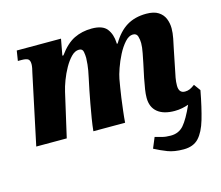

<svg xmlns="http://www.w3.org/2000/svg" viewBox="-107 -688 1213 1052"><g transform="rotate(-15 499.5 -161.5)"><path d="M818 8Q755 8 721 -20Q687 -48 687 -101Q687 -122 691 -148Q695 -174 702 -210L719 -290Q723 -310 729.5 -343Q736 -376 736 -399Q736 -418 730.5 -437Q725 -456 704 -456Q681 -456 658.5 -431Q636 -406 617.5 -370Q599 -334 586.5 -298Q574 -262 570 -240L562 -193Q558 -171 553.5 -137Q549 -103 544.5 -66Q540 -29 538 0H358Q361 -31 367.5 -71Q374 -111 381.5 -151.5Q389 -192 395 -222L409 -289Q419 -334 421.5 -361.5Q424 -389 424 -398Q424 -415 420.5 -433.5Q417 -452 397 -452Q374 -452 353 -430.5Q332 -409 314 -377Q296 -345 283 -310.5Q270 -276 264 -249L207 0H34L118 -396Q121 -407 123.5 -420.5Q126 -434 126 -443Q126 -464 116 -471.5Q106 -479 79 -479H58L67 -536H318L301 -444H307Q349 -502 394 -524Q439 -546 494 -546Q556 -546 580 -515Q604 -484 606 -436V-430H611Q646 -490 692.5 -518.5Q739 -547 804 -547Q847 -547 872 -531Q897 -515 907.5 -489Q918 -463 918 -434Q918 -408 912 -377.5Q906 -347 900 -320L879 -216Q873 -189 869 -166.5Q865 -144 865 -123Q865 -80 900 -80Q915 -80 927.5 -85.5Q940 -91 956 -103L983 -66Q965 30 946 94.5Q927 159 896.5 191.5Q866 224 811 224Q758 224 721.5 210Q685 196 649 177L674 117Q692 122 713 127.5Q734 133 762 133Q808 133 836 100.5Q864 68 897 -6Q880 0 860 4Q840 8 818 8Z"/></g></svg>

Font: Noto Serif ExtraBold
Style: Italic
Weight: 800
Italic angle: -12°
Designer: Monotype Design Team
Foundry: Monotype Imaging Inc.
Version: Version 2.013